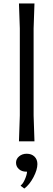

<svg xmlns="http://www.w3.org/2000/svg" viewBox="-20 -820 310 1114"><path d="M95 -150V-655L90 -800H180L175 -655V-150L180 0H90ZM197 132Q197 165 174 208.5Q151 252 121 274L100 258L101 255Q113 247 124.5 220.5Q136 194 137 176H132Q106 176 89.5 161Q73 146 73 124Q73 102 91 87Q109 72 135 72Q163 72 180 88.5Q197 105 197 132Z"/></svg>

Font: Farro Light
Style: Regular
Weight: 300
Designer: Aceler Chua
Foundry: Grayscale Limited
Version: Version 1.101